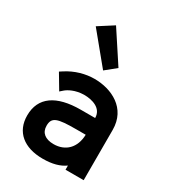

<svg xmlns="http://www.w3.org/2000/svg" viewBox="-191 -886 898 999"><g transform="rotate(30 258.5 -386.0)"><path d="M208 -782 119 -725 267 -545 330 -596ZM356 -210C354 -131 306 -84 235 -84C185 -84 156 -107 156 -149C156 -201 186 -210 299 -210ZM465 -302C465 -432 354 -485 251 -485C199 -485 139 -470 85 -434L71 -425L124 -336L141 -351C156 -364 192 -385 245 -386C294 -386 355 -369 355 -310H269C123 -310 42 -255 42 -145C42 -47 111 10 224 10C282 10 324 -2 356 -25V0H465Z"/></g></svg>

Font: Mint Spirit
Style: Bold
Weight: 700
Designer: HARENDAL Hirwen
Foundry: Arkandis Digital Foundry.
Version: Version 1.004;FFEdit